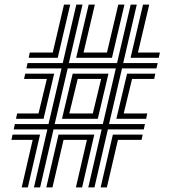

<svg xmlns="http://www.w3.org/2000/svg" viewBox="-20 -820 750 840"><path d="M128.5 0 187.2 -254H40L45 -277.2H192.2L249.2 -520.8H95.5L100.5 -544H254.5L314 -800H341L281.2 -544H492L551.8 -800H578.5L519 -544H669.8L664.5 -520.8H513.8L457 -277.2H614L609.2 -254H452L393.2 0H366.2L424.8 -254H214.2L155.5 0ZM105.5 -567 110.2 -590.2H210.8L260 -800H287.2L232.5 -567ZM313.2 -567 368 -800H395L345.5 -590.2H448L497.5 -800H524.5L469.8 -567ZM551.2 -567 605.8 -800H633L583.5 -590.2H679.5L674.8 -567ZM219.2 -277.2H430L486.8 -520.8H276.2ZM251.2 -300.2 298 -497.8H454.5L407.8 -300.2ZM50 -300.2 55 -323.5H148.5L185 -474.8H85.2L90.5 -497.8H217L170.5 -300.2ZM489 -300.2 536 -497.8H659.5L654.5 -474.8H557.8L521.2 -323.5H624.2L619.2 -300.2ZM283.2 -323.5H386L422.5 -474.8H320ZM74.8 0 123 -208H30L35 -231H155.2L101.8 0ZM182.5 0 236 -231H392.5L339.2 0H312L360.2 -208H258L209.5 0ZM420.2 0 473.8 -231H604.2L599.2 -208H496L447.5 0Z"/></svg>

Font: Big Shoulders Inline Text ExtraBold
Style: Regular
Weight: 800
Designer: Patric King
Foundry: XO Type Co
Version: Version 1.000